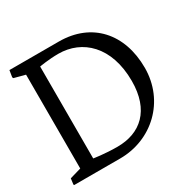

<svg xmlns="http://www.w3.org/2000/svg" viewBox="-159 -894 1067 1060"><g transform="rotate(-30 374.0 -364.5)"><path d="M18.6 -4.4 21 0H314.5C516.1 0 682.6 -152.3 682.6 -366.2C682.6 -583.5 552.7 -728.5 343.8 -728.5H28.8L22 -686L25.4 -679.2L95.7 -660.6V-62.5L23.4 -41.5ZM185.5 -74.7V-660.6C185.5 -660.6 245.1 -671.4 307.6 -671.4C458 -671.4 584 -559.6 584 -338.9C584 -152.3 481.4 -63.5 334 -63.5C252.9 -63.5 185.5 -74.7 185.5 -74.7Z"/></g></svg>

Font: Trykker
Style: Regular
Weight: 400
Designer: Magnus Gaarde
Foundry: Magnus Gaarde
Version: Version 1.001